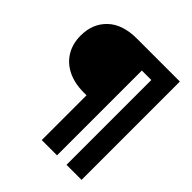

<svg xmlns="http://www.w3.org/2000/svg" viewBox="-218 -858 1146 1146"><g transform="rotate(45 355.0 -285.0)"><path d="M312 130V-248H288Q212 -248 155 -275.5Q98 -303 66.5 -354.5Q35 -406 35 -475Q35 -576 100 -638Q165 -700 286 -700H648V130H521V-586H441V130Z"/></g></svg>

Font: REM Medium ExtraBold
Style: Regular
Weight: 800
Version: Version 1.005;gftools[0.9.28]